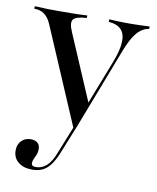

<svg xmlns="http://www.w3.org/2000/svg" viewBox="-73 -473 598 729"><g transform="rotate(10 226.0 -108.5)"><path d="M227.4 15.3 67.7 -358.1Q57.3 -382.3 41.5 -394Q25.8 -405.6 2.4 -405.6V-415.3Q30.6 -413.7 50.8 -413.3Q71 -412.9 93.5 -412.9Q125 -412.9 152 -413.3Q179 -413.7 204.8 -415.3V-405.6Q162.9 -403.2 153.2 -389.9Q143.5 -376.6 158.9 -341.9L268.5 -85.5L260.5 -75L333.1 -261.3Q350.8 -308.1 352 -339.1Q353.2 -370.2 337.5 -386.7Q321.8 -403.2 289.5 -405.6V-415.3Q308.1 -414.5 321.4 -413.7Q334.7 -412.9 347.6 -412.9Q360.5 -412.9 375 -412.9Q392.7 -412.9 412.1 -413.7Q431.5 -414.5 445.2 -415.3V-405.6Q419.4 -402.4 398.8 -378.6Q378.2 -354.8 358.1 -301.6L236.3 15.3ZM100 197.6Q66.1 197.6 46 181Q25.8 164.5 25.8 136.3Q25.8 112.9 39.9 98.8Q54 84.7 75.8 84.7Q92.7 84.7 102 93.1Q111.3 101.6 111.3 116.1Q111.3 129 107.3 138.7Q103.2 148.4 99.2 156.5Q95.2 164.5 95.2 173.4Q95.2 185.5 112.1 185.5Q135.5 185.5 153.6 169Q171.8 152.4 184.7 117.7L232.3 -0.8L239.5 6.5L194.4 118.5Q183.1 146 169.8 163.7Q156.5 181.5 139.5 189.5Q122.6 197.6 100 197.6Z"/></g></svg>

Font: Playfair 144pt
Style: Regular
Weight: 400
Designer: Claus Eggers Sørensen
Foundry: Claus Eggers Sørensen
Version: Version 2.001;gftools[0.9.30]